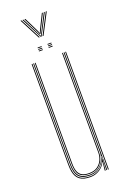

<svg xmlns="http://www.w3.org/2000/svg" viewBox="-157 -865 605 920"><g transform="rotate(-20 145.5 -404.5)"><path d="M137 5Q119.8 5 106.4 1.8Q93 -1.5 83.5 -8.4Q74 -15.2 67.9 -25.9Q61.8 -36.5 58.9 -51.5Q56 -66.5 56 -86V-600H60V-86Q60 -62.8 64.4 -46.1Q68.8 -29.5 77.9 -19.1Q87 -8.8 101.8 -3.9Q116.5 1 137 1Q165 1 186.6 -14.6Q208.2 -30.2 217.2 -57.5H219.2L215.5 -6V0H211.2V-4.8L215.5 -44.5H214.5Q205.2 -22.5 183.9 -8.8Q162.5 5 137 5ZM227.2 0V-600H231.2V0ZM137 -11Q119.5 -11 107.1 -15.2Q94.8 -19.5 87 -28.5Q79.2 -37.5 75.6 -51.8Q72 -66 72 -86V-600H76V-86Q76 -60.5 82.2 -44.9Q88.5 -29.2 101.9 -22.1Q115.2 -15 137 -15Q163.8 -15 180.1 -27.1Q196.5 -39.2 203.9 -57Q211.2 -74.8 211.2 -91.2V-600H215.2V-91.2Q215.2 -74.5 207.6 -55.8Q200 -37 182.9 -24Q165.8 -11 137 -11ZM137 -3Q97.8 -3 80.9 -22.2Q64 -41.5 64 -86V-600H68V-86Q68 -43.8 84 -25.4Q100 -7 137 -7Q166.5 -7 184.5 -21Q202.5 -35 210.9 -54.8Q219.2 -74.5 219.2 -91.2V-600H223.2V0H219.2V-10L221.2 -72.2H219.2Q215 -46.2 193 -24.6Q171 -3 137 -3ZM160 -661V-665H180V-661ZM110 -645V-649H130V-645ZM110 -653V-657H130V-653ZM110 -661V-665H130V-661ZM160 -645V-649H180V-645ZM160 -653V-657H180V-653ZM77 -813.8H82L137 -708H132ZM87 -813.8H92L139 -721.8L143 -713.5H145L149 -721.8L196 -813.8H201L146 -708H142ZM97 -813.8H102L139.5 -737.8L143 -728H145L148.5 -737.8L186 -813.8H191L151 -733.2L146 -722.2H142L137 -733.2ZM206 -813.8H211L156 -708H151Z"/></g></svg>

Font: Big Shoulders Inline Thin
Style: Regular
Weight: 100
Designer: Patric King
Foundry: XO Type Co
Version: Version 2.002